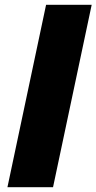

<svg xmlns="http://www.w3.org/2000/svg" viewBox="-20 -780 402 800"><path d="M11 0H201L362 -760H172Z"/></svg>

Font: Noto Sans UI Black
Style: Italic
Weight: 900
Italic angle: -372°
Designer: Monotype Design Team
Foundry: Monotype Imaging Inc.
Version: Version 1.901